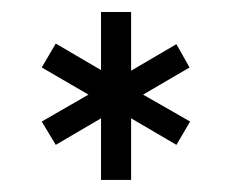

<svg xmlns="http://www.w3.org/2000/svg" viewBox="-20 -710 388 321"><path d="M274.9 -467.8 199.2 -512.2V-409.2H148.9V-512.2L73.2 -467.8L49.8 -506.8L127.9 -551.8L49.8 -597.2L73.2 -637.2L148.9 -592.8V-689.9H199.2V-591.8L274.9 -636.2L296.9 -597.2L219.2 -551.8L297.9 -506.8Z"/></svg>

Font: D-DIN Condensed
Style: Regular
Weight: 400
Width: 3
Designer: Charles Nix
Foundry: Datto Inc.
Version: Version 1.00